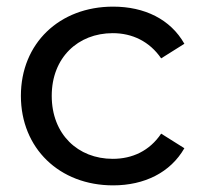

<svg xmlns="http://www.w3.org/2000/svg" viewBox="-20 -554 610 579"><path d="M321 5C416 5 494 -34 536 -107L466 -151C431 -99 379 -75 320 -75C215 -75 136 -149 136 -265C136 -380 215 -454 320 -454C379 -454 431 -429 466 -378L536 -422C494 -496 416 -534 321 -534C159 -534 43 -423 43 -265C43 -107 159 5 321 5Z"/></svg>

Font: Montserrat-Alt1 Med
Style: Regular
Weight: 500
Designer: Differentunic
Foundry: Differentunic
Version: Version 7.222